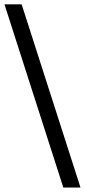

<svg xmlns="http://www.w3.org/2000/svg" viewBox="-33 -797 386 873"><path d="M-12.7 -777.3H65.4L333 55.7H254.9Z"/></svg>

Font: Batunionen A1
Style: Regular
Weight: 400
Designer: HanYang I&C Co.,Ltd.
Foundry: HanYang I&C Co.,Ltd.
Version: Version 2.50; ttfautohint (v1.6)